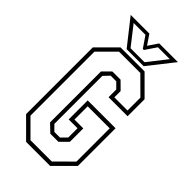

<svg xmlns="http://www.w3.org/2000/svg" viewBox="-261 -932 1006 1006"><g transform="rotate(45 242.0 -429.0)"><path d="M153 0 50 -103V-597L153 -700H331L434 -597V-471H293V-528L262.5 -558.5H221L191 -527V-171.5L221 -141.5H262.5L293 -172V-241H227.5V-382H434V-103L331 0ZM163 -22.5H321L412.5 -113.5V-360H249.5V-262H315V-162.5L272.5 -120H212.5L169.5 -161V-538.5L212 -580.5H272.5L315 -538.5V-492H412.5V-587.5L321 -678.5H163L72 -587.5V-113.5ZM182 -716 70 -858H208.5L245 -804L281.5 -858H420L308 -716ZM193 -734H296.5L379 -839H291L249 -777H241L198.5 -839H111Z"/></g></svg>

Font: Tourney Condensed ExtraLight
Style: Regular
Weight: 200
Width: 3
Designer: Tyler Finck
Foundry: Etcetera Type Co
Version: Version 1.010; ttfautohint (v1.8.3)